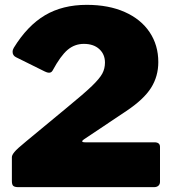

<svg xmlns="http://www.w3.org/2000/svg" viewBox="-20 -772 713 792"><path d="M256 -328Q328 -387 359.5 -417.5Q391 -448 402 -468.5Q413 -489 413 -514Q413 -548 389.5 -569.5Q366 -591 326 -591Q288 -591 259 -566.5Q230 -542 197 -481Q192 -472 182 -472Q175 -472 165 -477L46 -536Q32 -543 32 -558Q32 -567 37 -575Q93 -666 165.5 -709Q238 -752 338 -752Q428 -752 494.5 -722.5Q561 -693 597 -639.5Q633 -586 633 -516Q633 -457 603 -409.5Q573 -362 501 -314L326 -197Q319 -192 319 -189Q319 -185 332 -185H617Q640 -185 640 -166V-22Q640 -12 633.5 -6Q627 0 615 0H56Q41 0 35 -5Q29 -10 29 -25V-124Q29 -132 39.5 -145Q50 -158 88 -189Z"/></svg>

Font: Libre Franklin Black
Style: Regular
Weight: 900
Designer: Pablo Impallari, Rodrigo Fuenzalida
Foundry: Impallari Type
Version: Version 1.002; ttfautohint (v1.5)